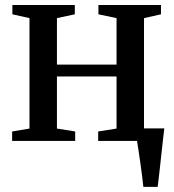

<svg xmlns="http://www.w3.org/2000/svg" viewBox="-20 -552 680 752"><path d="M541.5 180Q539.5 159.5 536.2 134.8Q533 110 529.5 84.8Q526 59.5 522.5 37.2Q519 15 516.5 -1L480.5 -49H623.5Q621 -29.5 618.5 -6.2Q616 17 613.2 41.8Q610.5 66.5 607.8 91.2Q605 116 602.5 138.8Q600 161.5 597.5 180ZM27.5 0V-37L95.5 -48.5V-481L28.5 -496V-532.5H273V-496L203 -481V-299H436.5V-481L365.5 -496V-532.5H610.5V-496L544 -481V-48.5L612 -37V0H364.5V-37L436.5 -48.5V-252.5H203V-48.5L274.5 -37V0Z"/></svg>

Font: Merriweather 72pt Medium
Style: Regular
Weight: 500
Version: Version 2.100